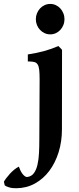

<svg xmlns="http://www.w3.org/2000/svg" viewBox="-133 -724 407 995"><path d="M201.2 -624.5Q201.2 -640.6 195.3 -655Q189.5 -669.4 179.7 -680.2Q169.9 -690.9 156.5 -697.3Q143.1 -703.6 127.4 -703.6Q111.8 -703.6 98.1 -697.3Q84.5 -690.9 74.5 -680.2Q64.5 -669.4 58.6 -655Q52.7 -640.6 52.7 -624.5Q52.7 -608.4 58.6 -594Q64.5 -579.6 74.5 -569.1Q84.5 -558.6 98.1 -552.2Q111.8 -545.9 127.4 -545.9Q143.1 -545.9 156.5 -552.2Q169.9 -558.6 179.7 -569.1Q189.5 -579.6 195.3 -594Q201.2 -608.4 201.2 -624.5ZM70.8 -2.4 72.3 -312.5Q72.3 -343.3 70.3 -361.3Q68.4 -379.4 62.5 -389.2Q56.6 -398.9 46.9 -401.9Q37.1 -404.8 22 -405.3H11.2V-441.9Q35.2 -445.8 54.9 -449.7Q74.7 -453.6 93.3 -458.7Q111.8 -463.9 130.4 -470.2Q148.9 -476.6 169.9 -485.4L188.5 -465.8L188 -53.2Q188 9.3 170.9 64.5Q153.8 119.6 122.8 161.1Q91.8 202.6 48.3 226.8Q4.9 251 -48.3 251.5Q-69.8 252 -86.2 246.8Q-102.5 241.7 -108.4 236.8Q-108.9 234.4 -110.4 227.8Q-111.8 221.2 -112.8 217.8Q-109.4 210.9 -101.1 200Q-92.8 189 -82.3 177.2Q-71.8 165.5 -59.3 155.3Q-46.9 145 -35.2 139.6Q-32.2 148.4 -27.6 158.4Q-22.9 168.5 -16.8 176.5Q-10.7 184.6 -3.9 189.5Q2.9 194.3 10.3 192.9Q31.2 189.5 43.2 172.6Q55.2 155.8 61.3 129.4Q67.4 103 69.1 69.1Q70.8 35.2 70.8 -2.4Z"/></svg>

Font: Varendra
Style: Regular
Weight: 700
Designer: Jacob Thomas
Foundry: Bangla Type Foundry
Version: Version 1.008